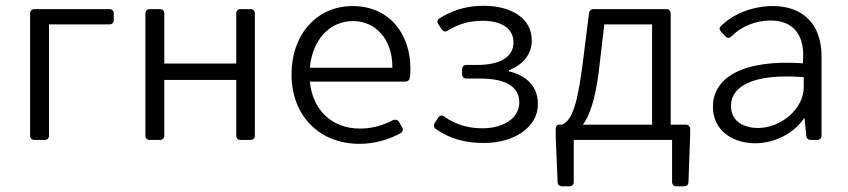

<svg xmlns="http://www.w3.org/2000/svg" viewBox="-20 -492 2980 675"><path d="M85.9 -444.3V-15.6C85.9 -5.9 91.8 0 101.6 0H136.7C146.5 0 152.3 -5.9 152.3 -15.6V-406.2H364.3C374 -406.2 379.9 -412.1 379.9 -421.9V-444.3C379.9 -454.1 374 -460 364.3 -460H101.6C91.8 -460 85.9 -454.1 85.9 -444.3Z M491.2 -444.3V-15.6C491.2 -5.9 497.1 0 506.8 0H542C551.8 0 557.6 -5.9 557.6 -15.6V-210.9H810.5V-15.6C810.5 -5.9 816.4 0 826.2 0H860.4C870.1 0 876 -5.9 876 -15.6V-444.3C876 -454.1 870.1 -460 860.4 -460H826.2C816.4 -460 810.5 -454.1 810.5 -444.3V-268.6H557.6V-444.3C557.6 -454.1 551.8 -460 542 -460H506.8C497.1 -460 491.2 -454.1 491.2 -444.3Z M1422.9 -249C1422.9 -377.9 1344.7 -470.7 1219.7 -470.7C1092.8 -470.7 1004.9 -370.1 1004.9 -230.5C1004.9 -85.9 1101.6 13.7 1244.1 13.7C1299.8 13.7 1349.6 -2.9 1387.7 -23.4C1396.5 -28.3 1398.4 -36.1 1393.6 -44.9L1382.8 -63.5C1377.9 -71.3 1370.1 -73.2 1361.3 -69.3C1321.3 -48.8 1284.2 -40 1245.1 -40C1147.5 -40 1079.1 -104.5 1069.3 -205.1H1404.3C1413.1 -205.1 1419.9 -210 1420.9 -219.7C1422.9 -230.5 1422.9 -240.2 1422.9 -249ZM1359.4 -253.9H1069.3C1078.1 -352.5 1139.6 -418 1220.7 -418C1299.8 -418 1360.4 -354.5 1359.4 -253.9Z M1511.7 -39.1C1563.5 -2 1620.1 10.7 1681.6 10.7C1785.2 10.7 1871.1 -43 1871.1 -126C1871.1 -193.4 1825.2 -227.5 1769.5 -241.2V-245.1C1819.3 -264.6 1849.6 -301.8 1849.6 -349.6C1849.6 -431.6 1771.5 -471.7 1680.7 -471.7C1616.2 -471.7 1567.4 -454.1 1525.4 -427.7C1516.6 -421.9 1515.6 -414.1 1521.5 -406.2L1533.2 -388.7C1539.1 -380.9 1545.9 -378.9 1554.7 -384.8C1589.8 -406.2 1626 -418.9 1677.7 -418.9C1739.3 -418.9 1785.2 -394.5 1785.2 -342.8C1785.2 -293.9 1742.2 -263.7 1657.2 -263.7H1620.1C1610.4 -263.7 1604.5 -257.8 1604.5 -248V-231.4C1604.5 -221.7 1610.4 -215.8 1620.1 -215.8H1668.9C1755.9 -215.8 1805.7 -188.5 1805.7 -131.8C1805.7 -75.2 1747.1 -41 1676.8 -41C1628.9 -41 1585 -51.8 1542 -82C1534.2 -87.9 1526.4 -86.9 1520.5 -78.1L1508.8 -60.5C1503.9 -52.7 1503.9 -44.9 1511.7 -39.1Z M2337.9 -53.7V-444.3C2337.9 -454.1 2332 -460 2322.3 -460H2067.4C2057.6 -460 2051.8 -454.1 2050.8 -445.3L2026.4 -252C2005.9 -99.6 1984.4 -67.4 1956.1 -53.7H1945.3C1938.5 -53.7 1933.6 -47.9 1933.6 -38.1V-12.7L1940.4 147.5C1940.4 158.2 1947.3 163.1 1957 163.1H1981.4C1991.2 163.1 1997.1 157.2 1997.1 147.5V0H2342.8V147.5C2342.8 157.2 2348.6 163.1 2358.4 163.1H2383.8C2393.6 163.1 2400.4 158.2 2400.4 147.5L2406.2 -12.7V-38.1C2406.2 -47.9 2400.4 -53.7 2390.6 -53.7ZM2085 -240.2 2104.5 -406.2H2272.5V-53.7H2029.3C2052.7 -85 2072.3 -140.6 2085 -240.2Z M2696.3 -470.7C2627 -470.7 2557.6 -443.4 2514.6 -400.4C2507.8 -394.5 2508.8 -387.7 2515.6 -379.9L2530.3 -364.3C2537.1 -356.4 2544.9 -357.4 2551.8 -364.3C2585 -398.4 2635.7 -419.9 2688.5 -419.9C2771.5 -419.9 2804.7 -366.2 2803.7 -296.9L2802.7 -269.5C2589.8 -284.2 2486.3 -217.8 2486.3 -117.2C2486.3 -31.2 2557.6 11.7 2635.7 11.7C2703.1 11.7 2771.5 -23.4 2806.6 -76.2H2808.6L2814.5 -14.6C2815.4 -4.9 2821.3 0 2831.1 0H2852.5C2862.3 0 2868.2 -5.9 2868.2 -15.6V-293.9C2868.2 -401.4 2808.6 -470.7 2696.3 -470.7ZM2644.5 -42C2598.6 -42 2549.8 -62.5 2549.8 -120.1C2549.8 -184.6 2621.1 -235.4 2805.7 -220.7V-185.5C2805.7 -110.4 2726.6 -42 2644.5 -42Z"/></svg>

Font: Ed Sans Neue Light
Style: Regular
Weight: 300
Designer: Stephen Hutchings
Version: Version 1.004;PS 001.004;hotconv 1.0.88;makeotf.lib2.5.64775